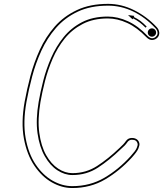

<svg xmlns="http://www.w3.org/2000/svg" viewBox="-20 -948 823 968"><path d="M344 0Q292 0 241.5 -28.5Q191 -57 153.2 -112.8Q115.5 -168.5 100.5 -249.8Q85.5 -331 104.5 -436.5Q115.5 -497 133.2 -564.5Q151 -632 180.5 -696.8Q210 -761.5 255.8 -813.8Q301.5 -866 367.8 -897.2Q434 -928.5 525 -928.5Q592 -928.5 655.5 -897Q719 -865.5 769 -812.5Q781 -800 782.8 -785.2Q784.5 -770.5 774.5 -759Q765 -748.5 749.5 -746.5Q734 -744.5 718 -760.5Q671 -809.5 621.5 -832.2Q572 -855 523.5 -855Q450.5 -855 397 -827.2Q343.5 -799.5 306.5 -753.8Q269.5 -708 245.5 -652.2Q221.5 -596.5 207 -539.8Q192.5 -483 184 -434Q169 -346 178 -278.8Q187 -211.5 212.5 -166.2Q238 -121 273 -98Q308 -75 345 -75Q413.5 -75 469.2 -111Q525 -147 582.5 -202Q603.5 -220.5 614.5 -236.5Q625.5 -252.5 645 -252.5Q660 -252.5 670.2 -245.2Q680.5 -238 683 -223.5Q684 -215.5 677.8 -199.5Q671.5 -183.5 645 -154Q584 -87 510.2 -43.5Q436.5 0 344 0ZM344 -9.5Q434 -9.5 505.8 -51.5Q577.5 -93.5 638 -160Q663.5 -188 669.2 -201.8Q675 -215.5 674 -222Q672 -233 665 -238.2Q658 -243.5 645 -243.5Q630 -243.5 620.8 -229.2Q611.5 -215 588.5 -195.5Q531 -140 473.8 -102.8Q416.5 -65.5 345 -65.5Q306 -65.5 269.2 -89.5Q232.5 -113.5 205.8 -160.2Q179 -207 169.2 -276Q159.5 -345 175 -435Q183.5 -484 198.2 -541.8Q213 -599.5 237.8 -656.5Q262.5 -713.5 300.5 -760.5Q338.5 -807.5 393.2 -836Q448 -864.5 523.5 -864.5Q573.5 -864.5 625.2 -840.8Q677 -817 724.5 -766.5Q737.5 -754 749 -755.2Q760.5 -756.5 767.5 -765Q776 -773 774.2 -785.2Q772.5 -797.5 763.5 -806Q712 -861 651.2 -890.2Q590.5 -919.5 525 -919.5Q436 -919.5 371.5 -889Q307 -858.5 262.2 -807Q217.5 -755.5 188.5 -692Q159.5 -628.5 142 -562Q124.5 -495.5 113.5 -435Q95 -331.5 109.2 -252Q123.5 -172.5 160 -118.5Q196.5 -64.5 245.2 -37Q294 -9.5 344 -9.5ZM714 -808.5Q698 -824.5 684 -835.2Q670 -846 651 -855.5L648.5 -850.5L625.5 -872L657 -868L654.5 -862.5Q674 -853 688.8 -841.8Q703.5 -830.5 719.5 -814ZM746 -763Q737.5 -763 731.2 -769.2Q725 -775.5 725 -784Q725 -792.5 731.2 -798.8Q737.5 -805 746 -805Q754.5 -805 760.8 -798.8Q767 -792.5 767 -784Q767 -775.5 760.8 -769.2Q754.5 -763 746 -763Z"/></svg>

Font: Edu AU VIC WA NT Arrows
Style: Regular
Weight: 400
Designer: Tina and Corey Anderson, Eben Sorkin, Mirko Velimirovic
Foundry: Google for Education
Version: Version 1.001